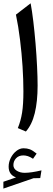

<svg xmlns="http://www.w3.org/2000/svg" viewBox="-66 -774 313 1142"><path d="M13.7 208Q13.7 229 33.7 241.5Q53.7 253.9 80.6 253.9Q119.1 253.9 180.7 239.3L173.3 285.2L133.3 286.1L-45.9 347.7V307.1L29.3 281.2Q-14.6 265.6 -14.6 217.3Q-14.6 190.9 -2.2 165.8Q10.3 140.6 30.8 124.3Q51.3 107.9 74.2 107.9Q94.7 107.9 111.3 114Q127.9 120.1 151.9 139.6L130.4 170.4Q113.8 159.2 99.9 154.8Q85.9 150.4 72.8 150.4Q45.4 150.4 29.5 167.5Q13.7 184.6 13.7 208ZM116.2 -754.4Q124.5 -710.4 132.1 -647.2Q139.6 -584 145.5 -514.2Q151.4 -444.3 154.5 -378.7Q157.7 -313 157.7 -264.6Q157.7 -170.4 140.9 -101.3Q124 -32.2 87.9 8.3L40 -12.2Q57.6 -54.7 65.4 -104Q73.2 -153.3 73.2 -231.4Q73.2 -300.8 68.1 -379.4Q63 -458 53.2 -537.1Q43.5 -616.2 28.8 -687Z"/></svg>

Font: Pinar Medium
Style: Regular
Weight: 500
Designer: Amin Abedi
Version: Version 3.000